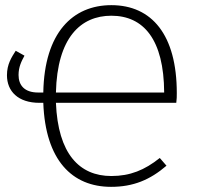

<svg xmlns="http://www.w3.org/2000/svg" viewBox="-20 -714 766 745"><path d="M666 -353C666 -579 569 -694 412 -694C262 -694 152 -587 148 -355H128C74 -355 52 -384 52 -423C52 -454 63 -476 75 -498L41 -517C25 -492 7 -465 7 -422C7 -360 50 -315 133 -315H148C156 -92 260 11 411 11C497 11 562 -16 626 -71L600 -101C541 -54 485 -31 412 -31C288 -31 205 -117 197 -315H664C666 -329 666 -341 666 -353ZM197 -355C202 -568 293 -653 412 -653C537 -653 616 -561 617 -355Z"/></svg>

Font: Fira Sans ExtraLight
Style: Regular
Weight: 200
Designer: bBox Type GmbH & Carrois Corporate GbR & Edenspiekermann AG
Foundry: bBox Type GmbH & Carrois Corporate GbR & Edenspiekermann AG
Version: Version 4.300;PS 004.300;hotconv 1.0.88;makeotf.lib2.5.64775